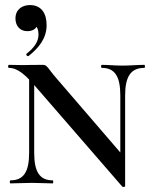

<svg xmlns="http://www.w3.org/2000/svg" viewBox="-20 -724 592 758"><path d="M87 -601C105 -601 118 -607 124 -618C129 -612 132 -602 132 -587C132 -558 112 -533 85 -512C81 -508 88 -500 93 -503C133 -535 164 -572 164 -625C164 -673 142 -704 98 -704C68 -704 41 -687 41 -651C41 -621 60 -601 87 -601ZM550 -468C525 -468 493 -465 464 -465C432 -465 406 -468 382 -468C378 -468 378 -456 382 -456C433 -456 455 -423 455 -347V-122L202 -416C171 -451 167 -468 150 -468C87 -468 91 -467 71 -467C55 -467 34 -468 15 -468C11 -468 11 -456 15 -456C39 -456 63 -443 95 -410V-121C95 -45 73 -12 21 -12C18 -12 18 0 21 0C46 0 75 -2 106 -2C137 -2 163 0 188 0C191 0 191 -12 188 -12C137 -12 115 -45 115 -121V-388C116 -388 116 -387 117 -386L463 13C465 15 474 14 474 11V-347C474 -423 497 -456 550 -456C553 -456 553 -468 550 -468Z"/></svg>

Font: Cormorant SC Semi
Style: Regular
Weight: 600
Designer: Christian Thalmann (Catharsis Fonts)
Version: Version 1.000;PS 001.000;hotconv 1.0.70;makeotf.lib2.5.58329